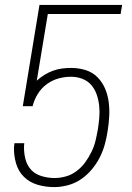

<svg xmlns="http://www.w3.org/2000/svg" viewBox="-20 -755 540 783"><path d="M201 8Q166 8 133.5 -1.5Q101 -11 78 -33.5Q55 -56 45.5 -88.5Q36 -121 37 -155L39 -171H79L78 -160Q77 -133 83.5 -107Q90 -81 106.5 -63Q123 -45 149 -37Q175 -29 202 -29Q225 -29 248.5 -35.5Q272 -42 292.5 -57.5Q313 -73 327.5 -93Q342 -113 353 -135.5Q364 -158 369.5 -181Q375 -204 379 -227Q383 -252 385 -276Q387 -300 384.5 -323.5Q382 -347 374.5 -369Q367 -391 352.5 -408Q338 -425 316 -433.5Q294 -442 270 -442Q244 -442 218.5 -435Q193 -428 170.5 -411.5Q148 -395 133.5 -371Q119 -347 113 -322H73L141 -735H478L472 -698H175L130 -426Q144 -439 161 -449.5Q178 -460 196 -466.5Q214 -473 232.5 -475.5Q251 -478 270 -478Q300 -478 328 -469.5Q356 -461 376 -441.5Q396 -422 407.5 -396Q419 -370 423 -341Q427 -312 425.5 -282Q424 -252 419 -221Q415 -194 407.5 -166.5Q400 -139 386.5 -112.5Q373 -86 353.5 -63Q334 -40 309.5 -23.5Q285 -7 256.5 0.5Q228 8 201 8Z"/></svg>

Font: Iosevka SS18 Extralight
Style: Italic
Weight: 200
Italic angle: -9°
Monospace: yes
Designer: Belleve Invis
Foundry: Belleve Invis
Version: Version 25.1.1; ttfautohint (v1.8.4)